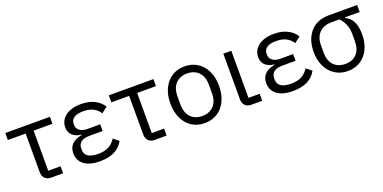

<svg xmlns="http://www.w3.org/2000/svg" viewBox="-15 -1172 3596 1804"><g transform="rotate(-20 1783.0 -270.5)"><path d="M285 0Q243 0 221 -23Q199 -46 199 -86V-471H21V-541H467V-471H279V-70H402V0Z M1005 -104Q972 -45 914 -16Q856 13 770 13Q665 13 610.5 -29Q556 -71 556 -143Q556 -254 689 -278V-282Q632 -288 600 -318Q568 -348 568 -398Q568 -443 593.5 -478.5Q619 -514 667 -534Q715 -554 780 -554Q857 -554 914 -526Q971 -498 1000 -448L941 -403Q892 -483 779 -483Q714 -483 684 -461Q654 -439 654 -405V-392Q654 -356 682 -334.5Q710 -313 759 -313H887V-246H759Q642 -246 642 -160V-148Q642 -58 776 -58Q838 -58 880 -79.5Q922 -101 951 -147Z M1320 0Q1278 0 1256 -23Q1234 -46 1234 -86V-471H1056V-541H1502V-471H1314V-70H1437V0Z M1573 -271Q1573 -356 1603.5 -420Q1634 -484 1689 -519Q1744 -554 1816 -554Q1888 -554 1943.5 -519Q1999 -484 2029.5 -420Q2060 -356 2060 -271Q2060 -186 2029.5 -121.5Q1999 -57 1943.5 -22Q1888 13 1816 13Q1744 13 1689 -22Q1634 -57 1603.5 -121.5Q1573 -186 1573 -271ZM1974 -232V-309Q1974 -394 1931 -438.5Q1888 -483 1816 -483Q1745 -483 1702 -438.5Q1659 -394 1659 -309V-232Q1659 -147 1702 -102.5Q1745 -58 1816 -58Q1888 -58 1931 -102.5Q1974 -147 1974 -232Z M2286 0Q2245 0 2223 -23Q2201 -46 2201 -86V-541H2281V-70H2393V0Z M2934 -104Q2901 -45 2843 -16Q2785 13 2699 13Q2594 13 2539.5 -29Q2485 -71 2485 -143Q2485 -254 2618 -278V-282Q2561 -288 2529 -318Q2497 -348 2497 -398Q2497 -443 2522.5 -478.5Q2548 -514 2596 -534Q2644 -554 2709 -554Q2786 -554 2843 -526Q2900 -498 2929 -448L2870 -403Q2821 -483 2708 -483Q2643 -483 2613 -461Q2583 -439 2583 -405V-392Q2583 -356 2611 -334.5Q2639 -313 2688 -313H2816V-246H2688Q2571 -246 2571 -160V-148Q2571 -58 2705 -58Q2767 -58 2809 -79.5Q2851 -101 2880 -147Z M3392 -464Q3443 -440 3466 -391Q3489 -342 3489 -264Q3489 -182 3458.5 -119Q3428 -56 3373 -21.5Q3318 13 3247 13Q3176 13 3121 -21.5Q3066 -56 3035 -119Q3004 -182 3004 -264Q3004 -391 3071 -466Q3138 -541 3259 -541H3539V-471H3392ZM3259 -471Q3179 -471 3134.5 -426Q3090 -381 3090 -297V-232Q3090 -146 3132.5 -102Q3175 -58 3247 -58Q3319 -58 3361 -102Q3403 -146 3403 -232V-297Q3403 -353 3386.5 -394Q3370 -435 3335 -471Z"/></g></svg>

Font: IBM Plex Sans SC
Style: Regular
Weight: 400
Designer: Mike Abbink; Paul van der Laan; Pieter van Rosmalen; Eunyou Noh; Wujin Sim; Chorong Kim; Dohee Lee; Yejin We; Jinhee Kim
Foundry: Sandoll Inc.
Version: Version 1.000